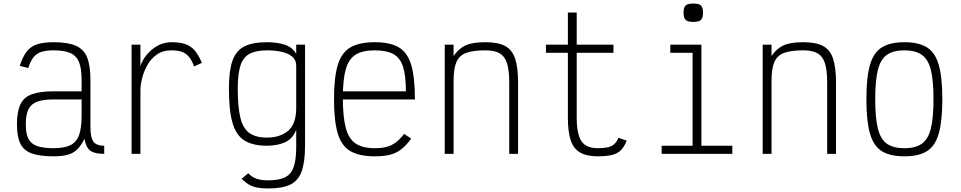

<svg xmlns="http://www.w3.org/2000/svg" viewBox="-20 -871 5440 1087"><path d="M284 14Q205 14 159.5 -2.5Q114 -19 95 -58.5Q76 -98 76 -166Q76 -238 95 -279Q114 -320 159.5 -337Q205 -354 284 -354H442V-419Q442 -483 427.5 -519Q413 -555 378.5 -570.5Q344 -586 284 -586Q241 -586 213.5 -577Q186 -568 169 -546Q152 -524 140 -486L92 -498Q108 -549 130.5 -578.5Q153 -608 190 -620Q227 -632 284 -632Q363 -632 408.5 -612.5Q454 -593 473 -546.5Q492 -500 492 -419V-156Q492 -114 499 -90Q506 -66 523.5 -56Q541 -46 570 -46V0Q515 0 491 -18Q467 -36 458 -85Q440 -48 418 -26Q396 -4 364 5Q332 14 284 14ZM284 -32Q344 -32 378.5 -49Q413 -66 427.5 -106Q442 -146 442 -216V-308H284Q224 -308 189.5 -295Q155 -282 140.5 -251Q126 -220 126 -166Q126 -115 140.5 -86Q155 -57 189.5 -44.5Q224 -32 284 -32Z M725 0V-618H775V-497Q786 -531 811 -561.5Q836 -592 872 -612Q908 -632 952 -632Q998 -632 1029 -621.5Q1060 -611 1082 -585.5Q1104 -560 1123 -515L1079 -495Q1066 -530 1049.5 -549.5Q1033 -569 1010 -577.5Q987 -586 952 -586Q901 -586 867 -561.5Q833 -537 813 -500.5Q793 -464 784 -426Q775 -388 775 -360V0Z M1498 196Q1462 196 1436 191Q1410 186 1389.5 174Q1369 162 1348 141L1385 110Q1400 125 1415.5 133.5Q1431 142 1451 146Q1471 150 1498 150Q1559 150 1593.5 133Q1628 116 1642.5 74.5Q1657 33 1657 -38V-136Q1637 -85 1593.5 -65.5Q1550 -46 1491 -46Q1410 -46 1363 -76Q1316 -106 1296 -176.5Q1276 -247 1276 -370Q1276 -470 1296 -527Q1316 -584 1363 -608Q1410 -632 1491 -632Q1549 -632 1592 -618Q1635 -604 1657 -566V-618H1707V-47Q1707 45 1688 98.5Q1669 152 1623.5 174Q1578 196 1498 196ZM1491 -92Q1565 -92 1611 -130Q1657 -168 1657 -262V-498Q1657 -532 1633.5 -551Q1610 -570 1572.5 -578Q1535 -586 1491 -586Q1429 -586 1392.5 -566Q1356 -546 1341 -499Q1326 -452 1326 -370Q1326 -265 1341 -204Q1356 -143 1392.5 -117.5Q1429 -92 1491 -92Z M2102 14Q2014 14 1963.5 -15.5Q1913 -45 1892 -116Q1871 -187 1871 -309Q1871 -432 1892 -502.5Q1913 -573 1963.5 -602.5Q2014 -632 2102 -632Q2189 -632 2238.5 -602.5Q2288 -573 2308.5 -502Q2329 -431 2329 -308H1900V-354H2278Q2278 -442 2262 -492.5Q2246 -543 2207.5 -564.5Q2169 -586 2102 -586Q2033 -586 1993.5 -561.5Q1954 -537 1937.5 -478.5Q1921 -420 1921 -318Q1921 -210 1937.5 -147.5Q1954 -85 1993.5 -58.5Q2033 -32 2102 -32Q2141 -32 2169 -39.5Q2197 -47 2220.5 -64.5Q2244 -82 2268 -113L2308 -86Q2280 -48 2252 -26Q2224 -4 2188.5 5Q2153 14 2102 14Z M2498 0V-618H2548V-554Q2576 -595 2614.5 -613.5Q2653 -632 2728 -632Q2799 -632 2839 -611Q2879 -590 2896 -540Q2913 -490 2913 -403V0H2863V-403Q2863 -473 2850.5 -512.5Q2838 -552 2809 -569Q2780 -586 2728 -586Q2660 -586 2620.5 -572Q2581 -558 2564.5 -521Q2548 -484 2548 -414V0Z M3365 14Q3301 14 3263.5 -8Q3226 -30 3210.5 -78.5Q3195 -127 3195 -204V-572H3071V-618H3195V-800H3245V-618H3453V-572H3245V-204Q3245 -114 3271 -73Q3297 -32 3365 -32Q3400 -32 3422.5 -37.5Q3445 -43 3458.5 -56Q3472 -69 3481 -91L3528 -75Q3515 -41 3496 -21.5Q3477 -2 3445.5 6Q3414 14 3365 14Z M3901 0V-603L3932 -572H3775V-618H3951V0ZM3726 0V-46H4126V0ZM3905 -747Q3874 -747 3862 -758Q3850 -769 3850 -799Q3850 -829 3862 -840Q3874 -851 3905 -851Q3937 -851 3948.5 -840Q3960 -829 3960 -799Q3960 -769 3948.5 -758Q3937 -747 3905 -747Z M4298 0V-618H4348V-554Q4376 -595 4414.5 -613.5Q4453 -632 4528 -632Q4599 -632 4639 -611Q4679 -590 4696 -540Q4713 -490 4713 -403V0H4663V-403Q4663 -473 4650.5 -512.5Q4638 -552 4609 -569Q4580 -586 4528 -586Q4460 -586 4420.5 -572Q4381 -558 4364.5 -521Q4348 -484 4348 -414V0Z M5100 14Q5019 14 4972 -15.5Q4925 -45 4905 -116Q4885 -187 4885 -309Q4885 -432 4905 -502.5Q4925 -573 4972 -602.5Q5019 -632 5100 -632Q5182 -632 5228.5 -602.5Q5275 -573 5295 -502.5Q5315 -432 5315 -309Q5315 -187 5295 -116Q5275 -45 5228.5 -15.5Q5182 14 5100 14ZM5100 -32Q5163 -32 5199 -57.5Q5235 -83 5250 -143.5Q5265 -204 5265 -309Q5265 -415 5250 -475Q5235 -535 5199 -560.5Q5163 -586 5100 -586Q5037 -586 5001 -560.5Q4965 -535 4950 -475Q4935 -415 4935 -309Q4935 -204 4950 -143.5Q4965 -83 5001 -57.5Q5037 -32 5100 -32Z"/></svg>

Font: Victor Mono Thin Thin
Style: Regular
Weight: 250
Monospace: yes
Version: Version 1.561;gftools[0.9.30]